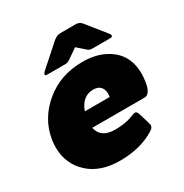

<svg xmlns="http://www.w3.org/2000/svg" viewBox="-166 -831 940 980"><g transform="rotate(-30 304.0 -341.5)"><path d="M369.2 -700H415Q436.7 -700 450 -683.3L540 -570.8Q545 -565 545 -559.2V-557.5Q543.3 -550 533.3 -550H425Q410 -550 400.8 -558.3L353.3 -600L292.5 -558.3Q280.8 -550 266.7 -550H158.3Q148.3 -550 148.3 -556.7V-557.5Q150 -564.2 156.7 -570.8L283.3 -683.3Q303.3 -700 323.3 -700ZM11.7 -206.7Q11.7 -230 15 -250Q33.3 -363.3 125.4 -440Q217.5 -516.7 348.3 -516.7Q450 -516.7 515 -463.8Q580 -410.8 580 -313.3Q580 -294.2 575.8 -266.7Q565.8 -200 531.7 -200H223.3Q236.7 -133.3 320.8 -133.3Q361.7 -133.3 397.5 -141.7Q411.7 -145 427.5 -151.7Q443.3 -158.3 450 -158.3Q462.5 -158.3 467.5 -137.5L484.2 -83.3Q489.2 -65.8 489.2 -63.3Q489.2 -62.5 488.8 -60.8Q488.3 -59.2 488.3 -58.3Q488.3 -55.8 487.1 -53.8Q485.8 -51.7 484.2 -49.2Q482.5 -46.7 481.2 -45Q480 -43.3 476.7 -41.2Q473.3 -39.2 472.1 -37.9Q470.8 -36.7 466.7 -34.2Q462.5 -31.7 461.2 -31.2Q460 -30.8 455.4 -28.3Q450.8 -25.8 450 -25Q370.8 16.7 264.2 16.7Q147.5 16.7 79.6 -46.2Q11.7 -109.2 11.7 -206.7ZM232.5 -291.7H379.2Q380.8 -303.3 380.8 -309.2Q380.8 -335.8 366.7 -351.2Q352.5 -366.7 325 -366.7Q259.2 -366.7 232.5 -291.7Z"/></g></svg>

Font: BoonTook Mon
Style: Italic
Weight: 400
Italic angle: -9°
Designer: Sungsit Sawaiwan
Foundry: FontUni
Version: Version 3.0